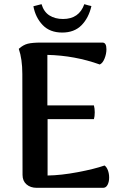

<svg xmlns="http://www.w3.org/2000/svg" viewBox="-20 -900 589 920"><path d="M503 -49Q503 -29 495.5 -14.5Q488 0 474 0H156Q126 0 107 -16.5Q88 -33 88 -62L87 -545Q87 -617 70 -666Q91 -685 113 -690.5Q135 -696 177 -696H471Q490 -696 490 -664Q490 -642 481 -619.5Q472 -597 458 -591Q338 -634 207 -637V-395H430Q434 -380 434 -362Q434 -342 430 -329H208V-59Q273 -60 352.5 -75Q432 -90 481 -107Q491 -100 497 -84Q503 -68 503 -49ZM278 -744Q219 -744 184.5 -780Q150 -816 140 -870Q166 -876 179 -880Q190 -843 217 -826Q244 -809 282 -809Q359 -809 384 -880Q403 -874 418 -871Q405 -814 370.5 -779Q336 -744 278 -744Z"/></svg>

Font: Arima Madurai ExtraBold
Style: Regular
Weight: 800
Designer: Joana Correia and Natanael Gama
Foundry: NDISCOVER
Version: Version 1.020